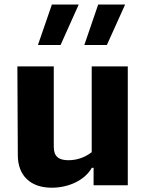

<svg xmlns="http://www.w3.org/2000/svg" viewBox="-20 -842 660 873"><path d="M59 -540 61 -135.5C61.5 -44 118 11.5 215 11.5C292.5 11.5 365.5 -22.5 397.5 -79H405.5V0.5H561V-540H397V-150C369 -128.5 333.5 -113.5 291.5 -113.5C248.5 -113.5 224.5 -129 224.5 -174.5V-540ZM152.5 -637.5H255.5L338 -821.5H216ZM363.5 -637.5H466L549 -821.5H426.5Z"/></svg>

Font: Monaspace Argon ExtraBold
Style: Bold
Weight: 800
Designer: Riley Cran & the Lettermatic Team
Foundry: Lettermatic
Version: Version 1.000 (Monaspace Argon)